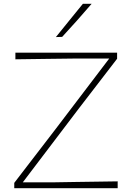

<svg xmlns="http://www.w3.org/2000/svg" viewBox="-20 -990 699 1010"><path d="M55 0V-28Q84.5 -66.5 122.5 -116Q160.5 -165.5 199.8 -216.5Q239 -267.5 272 -310.5L554.5 -682H368Q299.5 -681.5 222 -680.2Q144.5 -679 61 -678V-713H596V-681Q546 -616 496.2 -551.2Q446.5 -486.5 396 -421L100 -31H270Q319 -32 378.8 -32.8Q438.5 -33.5 496.8 -34.5Q555 -35.5 599 -36V0ZM274 -795Q310 -839.5 345.2 -883Q380.5 -926.5 416 -970H462Q424.5 -926 385.8 -882.8Q347 -839.5 307 -796Z"/></svg>

Font: Commissioner Loud Thin
Style: Regular
Weight: 100
Designer: Kostas Bartsokas
Foundry: Kostas Bartsokas
Version: Version 1.000; ttfautohint (v1.8.3)